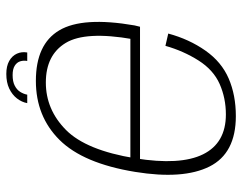

<svg xmlns="http://www.w3.org/2000/svg" viewBox="-96 -630 731 578"><g transform="rotate(-90 269.0 -340.5)"><path d="M209 4.5 214 -25.5Q128 -25.5 94 -94.2Q60 -163 82 -298.5Q106 -446 167.2 -506.8Q228.5 -567.5 310 -567.5Q393 -567.5 429.2 -507.8Q465.5 -448 440.5 -305.5L446.5 -313H77.5L72.5 -284H478Q480 -292 482 -300.5Q509 -456.5 467.2 -527Q425.5 -597.5 315 -597.5Q208 -597.5 137.2 -526.2Q66.5 -455 41 -298.5Q17.5 -154 57.2 -74.8Q97 4.5 209 4.5ZM214 -25.5 209 4.5Q272 4.5 322 -17Q372 -38.5 406.2 -87.2Q440.5 -136 457.5 -199L420.5 -207.5Q405 -153 376.5 -108Q348 -63 305.5 -44.2Q263 -25.5 214 -25.5ZM336 -686.5Q310.5 -686.5 292 -677.8Q273.5 -669 262.2 -654.5Q251 -640 248 -623.5H273.5Q275.5 -634.5 282 -644.8Q288.5 -655 300.8 -661.2Q313 -667.5 332.5 -667.5Q350.5 -667.5 360.5 -661.2Q370.5 -655 373.8 -645Q377 -635 375 -623.5H400.5Q403.5 -640 397 -654.5Q390.5 -669 375 -677.8Q359.5 -686.5 336 -686.5Z"/></g></svg>

Font: Anybody UltraCondensed Thin ExtraLight
Style: Italic
Weight: 250
Italic angle: -10°
Version: Version 1.111